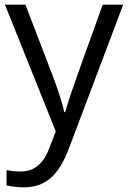

<svg xmlns="http://www.w3.org/2000/svg" viewBox="-20 -555 544 815"><path d="M1 -535.2H87.9L205.1 -230Q243.7 -125.5 252.9 -79.1H256.8Q263.2 -104 283.4 -164.3Q303.7 -224.6 416 -535.2H502.9L272.9 74.2Q238.8 164.6 193.1 202.4Q147.5 240.2 81.1 240.2Q43.9 240.2 7.8 231.9V167Q34.7 172.9 67.9 172.9Q151.4 172.9 187 79.1L216.8 2.9Z"/></svg>

Font: f0_46894 
Style: Regular
Weight: 400
Foundry: Ascender Corporation
Version: Version 1.10